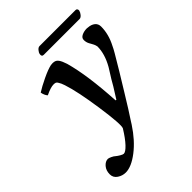

<svg xmlns="http://www.w3.org/2000/svg" viewBox="-225 -656 1000 1000"><g transform="rotate(-45 275.0 -156.0)"><path d="M186 -341.8Q181.6 -350.1 176.5 -352.5Q171.4 -355 161.1 -355Q139.6 -355 100.1 -335.9Q94.2 -341.8 89.6 -352.5Q85 -363.3 84 -372.1Q110.4 -389.2 153.8 -409.9Q197.3 -430.7 223.1 -436Q240.2 -438 246.1 -436Q259.8 -434.1 269 -421.1Q278.3 -408.2 287.1 -380.9Q319.8 -265.1 331.1 -67.9L335.9 -66.9Q382.8 -140.1 394 -162.1Q396 -165.5 408.7 -185.5Q421.4 -205.6 428.2 -216.8Q462.9 -277.8 462.9 -333Q462.4 -337.9 460.2 -343.8Q458 -349.6 456.5 -352.8Q455.1 -356 450 -365Q444.8 -374 443.8 -376Q436 -390.1 436 -407.2Q436 -422.9 452.6 -430.9Q469.2 -439 490.2 -439Q496.1 -439 498 -438Q521 -436.5 535.4 -424.8Q549.8 -413.1 549.8 -393.1Q549.8 -336.4 520 -279.8Q514.2 -266.6 501 -244.1Q479.5 -207 451.2 -160.4Q422.9 -113.8 391.4 -62.7Q359.9 -11.7 347.2 8.8L311 64.9Q305.2 73.7 300.8 81.1Q254.9 151.4 200 193.6Q145 235.8 103 235.8Q79.1 235.8 58.1 221.9Q37.1 208 37.1 183.1Q37.1 155.3 52.7 137.2Q68.4 119.1 86.9 119.1Q92.8 119.1 106 125.2Q119.1 131.3 125 137.2Q132.3 143.6 145.5 151.4Q158.7 159.2 165 159.2Q178.2 159.2 201.9 134.3Q225.6 109.4 254.9 62Q264.2 42 243.9 -98.9Q223.6 -239.7 200.2 -310.1Q192.9 -332 186 -341.8ZM498 -500H233.9Q226.1 -500 223.4 -505.1Q220.7 -510.3 222.2 -517.1Q223.6 -526.9 232.7 -537.4Q241.7 -547.9 251 -547.9H516.1Q522.9 -547.9 525.9 -543Q528.8 -538.1 527.8 -532.2Q525.4 -521.5 516.4 -510.7Q507.3 -500 498 -500Z"/></g></svg>

Font: Common Serif SemiBold
Style: Italic
Weight: 600
Italic angle: -12°
Designer: Philipp H. Poll, Khaled Hosny
Foundry: Stefan Peev, Context Ltd.
Version: Version 1.026